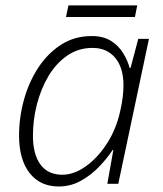

<svg xmlns="http://www.w3.org/2000/svg" viewBox="-20 -673 595 703"><path d="M195.3 9.8Q126.5 9.8 88.1 -39.8Q49.8 -89.4 49.8 -176.3Q49.8 -242.7 67.6 -307.4Q85.4 -372.1 119.9 -424.8Q154.3 -477.5 203.6 -509.3Q252.9 -541 315.9 -541Q358.4 -541 386.5 -523.2Q414.6 -505.4 430.9 -478.5Q447.3 -451.7 454.6 -424.3H458L486.3 -530.8H525.4L413.1 0H373L395 -124H392.6Q373 -94.2 343.5 -63.2Q314 -32.2 276.4 -11.2Q238.8 9.8 195.3 9.8ZM208.5 -33.2Q250.5 -33.2 293.7 -63.7Q336.9 -94.2 371.1 -146.7Q405.3 -199.2 419.9 -265.1Q426.8 -294.9 429.4 -317.9Q432.1 -340.8 432.1 -360.4Q432.1 -424.8 401.9 -461.2Q371.6 -497.6 318.8 -497.6Q267.6 -497.6 227.1 -470Q186.5 -442.4 158.4 -396Q130.4 -349.6 115.5 -292.2Q100.6 -234.9 100.6 -175.8Q100.6 -108.4 127.9 -70.8Q155.3 -33.2 208.5 -33.2ZM221.7 -610.8 230.5 -653.3H482.4L474.1 -610.8Z"/></svg>

Font: Open Sans Light
Style: Italic
Weight: 300
Italic angle: -12°
Designer: Monotype Design Team
Foundry: Monotype Imaging Inc.
Version: Version 3.003; ttfautohint (v1.8.4)